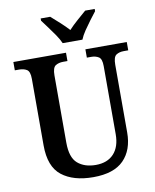

<svg xmlns="http://www.w3.org/2000/svg" viewBox="-100 -1006 884 1092"><g transform="rotate(-10 342.5 -460.5)"><path d="M350 10Q235 10 168.5 -42Q102 -94 102 -217V-602Q102 -644 84 -655Q66 -666 40 -666H15V-714H319V-666H294Q268 -666 250 -654.5Q232 -643 232 -598V-210Q232 -124 271.5 -90Q311 -56 376 -56Q443 -56 480 -96Q517 -136 517 -209V-602Q517 -644 499 -655Q481 -666 456 -666H431V-714H670V-666H644Q618 -666 600.5 -654.5Q583 -643 583 -598V-207Q583 -106 526 -48Q469 10 350 10ZM310 -771Q300 -794 282 -820.5Q264 -847 244.5 -873Q225 -899 211 -918V-931H266Q288 -912 316.5 -886Q345 -860 366 -837Q387 -860 416.5 -886Q446 -912 468 -931H523V-918Q508 -899 488.5 -873Q469 -847 451 -820.5Q433 -794 424 -771Z"/></g></svg>

Font: Noto Serif SemiCondensed SemiBold
Style: Regular
Weight: 600
Width: 4
Designer: Monotype Design Team
Foundry: Monotype Imaging Inc.
Version: Version 2.013; ttfautohint (v1.8.4.7-5d5b)